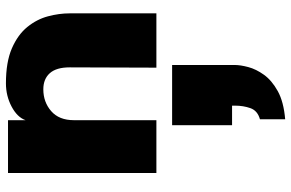

<svg xmlns="http://www.w3.org/2000/svg" viewBox="-187 -360 981 647"><g transform="rotate(-90 303.5 -36.5)"><path d="M346 -507Q418 -507 464 -487Q510 -467 536 -435Q562 -403 572 -365.5Q582 -328 582 -292V0H399L400 -292Q400 -337 380.5 -359Q361 -381 326 -381Q283 -381 252.5 -354.5Q222 -328 222 -278V0H44V-500H222V-441Q232 -469 268 -488Q304 -507 346 -507ZM225 434V349Q254 341 262.5 317Q271 293 271 265V255H205V53H408V264Q408 283 401 309.5Q394 336 375 362.5Q356 389 320 409Q284 429 225 434Z"/></g></svg>

Font: Panamera Black
Style: Regular
Weight: 900
Designer: Bastien Sozeau
Foundry: NBR — Bastien Sozeau
Version: Version 3.002; ttfautohint (v1.8.4.7-5d5b);gftools[0.9.33]